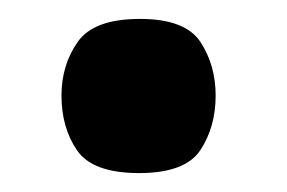

<svg xmlns="http://www.w3.org/2000/svg" viewBox="-20 -370 303 203"><path d="M127 -187Q78 -187 61.5 -211Q45 -235 45 -269Q45 -301 62 -325.5Q79 -350 128 -350Q176 -350 192 -325.5Q208 -301 208 -269Q208 -236 192 -211.5Q176 -187 127 -187Z"/></svg>

Font: Darker Grotesque Light ExtraBold
Style: Regular
Weight: 800
Version: Version 1.000;gftools[0.9.28]